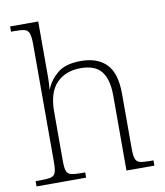

<svg xmlns="http://www.w3.org/2000/svg" viewBox="-85 -830 772 900"><g transform="rotate(-10 301.5 -380.0)"><path d="M16 0V-25H38Q71 -25 88 -29Q105 -33 110.5 -48.5Q116 -64 116 -98V-659Q116 -695 110 -711Q104 -727 89 -731Q74 -735 46 -735H24V-760H158V-494Q158 -479 157 -462.5Q156 -446 155 -439H157Q173 -480 211 -511.5Q249 -543 322 -543Q401 -543 443.5 -499.5Q486 -456 486 -359V-98Q486 -64 491.5 -48.5Q497 -33 513.5 -29Q530 -25 563 -25H577V0H444V-357Q444 -434 414 -472Q384 -510 316 -510Q243 -510 200.5 -466Q158 -422 158 -331V-97Q158 -63 163.5 -48Q169 -33 186 -29Q203 -25 236 -25H252V0Z"/></g></svg>

Font: Noto Serif Tamil ExtraLight
Style: Regular
Weight: 200
Designer: Indian Type Foundry, Tom Grace, and the Monotype Design Team
Foundry: Monotype Imaging Inc.
Version: Version 2.004; ttfautohint (v1.8.4.7-5d5b)